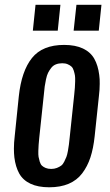

<svg xmlns="http://www.w3.org/2000/svg" viewBox="-20 -774 461 802"><path d="M117.2 -646 128.4 -753.9H232.4L221.2 -646ZM287.6 -646 299.3 -753.9H403.8L392.6 -646ZM271 -198.7 290 -378.4Q292 -397 292.7 -407.2Q293.5 -417.5 293.9 -433.8Q294.4 -450.2 293 -459Q291.5 -467.8 288.1 -479Q284.7 -490.2 278.6 -495.8Q272.5 -501.5 262.9 -505.6Q253.4 -509.8 240.2 -509.8Q225.1 -509.8 213.4 -505.1Q201.7 -500.5 193.8 -490.2Q186 -480 180.9 -470Q175.8 -460 172.1 -442.4Q168.5 -424.8 166.7 -412.4Q165 -399.9 163.1 -378.4L144 -198.7Q142.1 -179.7 141.4 -169.7Q140.6 -159.7 140.1 -143.6Q139.6 -127.4 141.1 -118.7Q142.6 -109.9 146 -98.6Q149.4 -87.4 155.5 -81.8Q161.6 -76.2 171.1 -72.3Q180.7 -68.4 193.8 -68.4Q207 -68.4 217.5 -72.5Q228 -76.7 235.4 -82Q242.7 -87.4 248.3 -98.6Q253.9 -109.9 257.3 -118.4Q260.7 -127 263.7 -143.6Q266.6 -160.2 267.8 -169.9Q269 -179.7 271 -198.7ZM40 -116.7Q38.1 -133.8 38.1 -152.8Q38.1 -177.7 41.5 -205.6L58.6 -372.1Q69.8 -477.1 113.5 -531.7Q157.2 -586.4 248 -586.4Q294.9 -586.4 326.7 -571.3Q358.4 -556.2 374 -528.3Q389.6 -500.5 394.5 -460.9Q397 -443.4 396.5 -423.8Q396.5 -399.4 393.1 -372.1L375.5 -205.6Q370.1 -154.3 357.7 -116.5Q345.2 -78.6 323.2 -49.8Q301.3 -21 266.8 -6.3Q232.4 8.3 185.5 8.3Q138.7 8.3 107.2 -6.6Q75.7 -21.5 60.3 -49.3Q44.9 -77.1 40 -116.7Z"/></svg>

Font: Oswald
Style: Regular
Weight: 400
Designer: Vernon Adams
Foundry: Vernon Adams
Version: 3.0; ttfautohint (v0.94.23-7a4d-dirty) -l 8 -r 50 -G 200 -x 